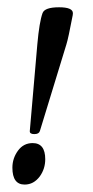

<svg xmlns="http://www.w3.org/2000/svg" viewBox="-20 -492 252 522"><path d="M177.7 -450.7Q165.5 -386.7 160.6 -371.6L88.4 -135.7Q85.9 -127.4 73.2 -127.4Q60.5 -127.4 61 -135.7L81.5 -371.6Q86.9 -432.1 95.7 -456.5Q101.6 -472.2 140.6 -472.2Q178.2 -472.2 178.2 -456.1Q178.2 -453.6 177.7 -450.7ZM103 -59.1Q103 -33.2 88.4 -12.7Q71.8 9.8 46.9 9.8Q13.7 9.8 13.7 -36.1Q13.7 -61.5 28.8 -82.3Q43.9 -103 68.8 -103Q103 -103 103 -59.1Z"/></svg>

Font: Dai Banna SIL Book
Style: Oblique
Weight: 400
Italic angle: -11°
Designer: Victor Gaultney
Foundry: SIL International
Version: Version 2.000